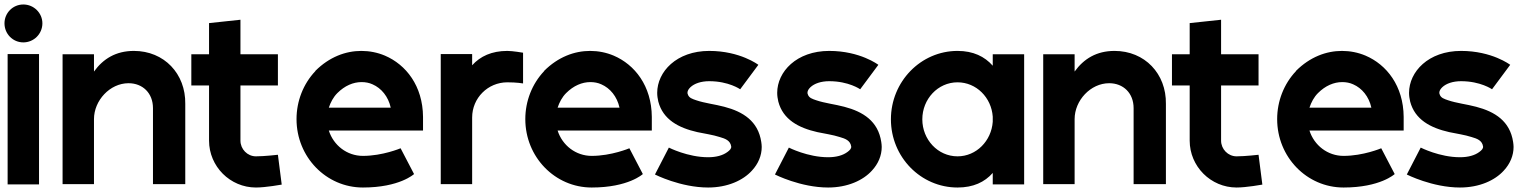

<svg xmlns="http://www.w3.org/2000/svg" viewBox="-20 -821 6843 856"><path d="M154 -580H14V1H154ZM84 -801C37 -801 0 -763 0 -717C0 -670 37 -632 84 -632C131 -632 169 -670 169 -717C169 -763 131 -801 84 -801Z M553 -450C616 -450 662 -406 662 -339V0H806V-358C808 -492 712 -594 577 -594C497 -594 440 -559 399 -502V-579H259V0H399V-290C399 -373 470 -450 553 -450Z M912 -194C912 -79 1006 15 1121 15C1165 15 1236 2 1236 2L1219 -131C1219 -131 1159 -124 1121 -124C1083 -124 1052 -156 1052 -194V-440H1219V-579H1052V-733L912 -718V-579H833V-440H912Z M1722 -341H1446C1454 -365 1466 -388 1484 -406C1517 -439 1555 -455 1592 -455C1609 -455 1626 -452 1641 -445C1680 -428 1711 -391 1722 -341ZM1386 -504C1332 -447 1302 -370 1302 -290C1302 -121 1434 15 1598 15C1762 15 1826 -45 1826 -45L1766 -160C1766 -160 1686 -126 1598 -126C1527 -126 1467 -173 1446 -239H1866V-300C1865 -438 1790 -533 1696 -573C1663 -587 1627 -594 1591 -594C1521 -594 1448 -567 1386 -505Z M2085 -530V-580H1945V0H2085V-297C2085 -384 2155 -454 2242 -454C2285 -454 2312 -449 2312 -449V-586C2312 -586 2266 -594 2242 -594C2172 -594 2121 -570 2085 -530Z M2742 -341H2466C2474 -365 2486 -388 2504 -406C2537 -439 2575 -455 2612 -455C2629 -455 2646 -452 2661 -445C2700 -428 2731 -391 2742 -341ZM2406 -504C2352 -447 2322 -370 2322 -290C2322 -121 2454 15 2618 15C2782 15 2846 -45 2846 -45L2786 -160C2786 -160 2706 -126 2618 -126C2547 -126 2487 -173 2466 -239H2886V-300C2885 -438 2810 -533 2716 -573C2683 -587 2647 -594 2611 -594C2541 -594 2468 -567 2406 -505Z M3361 -532C3361 -532 3280 -594 3142 -594C2996 -594 2910 -501 2910 -407C2910 -394 2912 -381 2915 -368C2936 -288 3005 -251 3089 -232C3122 -225 3158 -220 3189 -210C3213 -203 3236 -195 3240 -168C3241 -158 3233 -151 3224 -144C3203 -128 3173 -120 3137 -120C3046 -120 2962 -163 2962 -163L2900 -43C2900 -43 3014 15 3137 15C3224 15 3293 -17 3332 -60C3361 -91 3376 -128 3376 -166C3376 -173 3375 -181 3374 -188C3360 -281 3293 -323 3209 -345C3168 -356 3122 -361 3084 -374C3067 -380 3051 -384 3046 -402C3045 -404 3045 -406 3045 -408C3045 -417 3051 -425 3058 -432C3076 -449 3106 -459 3142 -459C3229 -459 3280 -423 3280 -423Z M3896 -532C3896 -532 3815 -594 3677 -594C3531 -594 3445 -501 3445 -407C3445 -394 3447 -381 3450 -368C3471 -288 3540 -251 3624 -232C3657 -225 3693 -220 3724 -210C3748 -203 3771 -195 3775 -168C3776 -158 3768 -151 3759 -144C3738 -128 3708 -120 3672 -120C3581 -120 3497 -163 3497 -163L3435 -43C3435 -43 3549 15 3672 15C3759 15 3828 -17 3867 -60C3896 -91 3911 -128 3911 -166C3911 -173 3910 -181 3909 -188C3895 -281 3828 -323 3744 -345C3703 -356 3657 -361 3619 -374C3602 -380 3586 -384 3581 -402C3580 -404 3580 -406 3580 -408C3580 -417 3586 -425 3593 -432C3611 -449 3641 -459 3677 -459C3764 -459 3815 -423 3815 -423Z M4406 -301V-278C4400 -193 4333 -124 4249 -124C4161 -124 4092 -199 4092 -289C4092 -379 4161 -454 4249 -454C4333 -454 4400 -386 4406 -301ZM4406 -50V1H4546V-579H4406V-528C4370 -569 4319 -594 4249 -594C4085 -594 3952 -457 3952 -289C3952 -121 4085 15 4249 15C4319 15 4370 -9 4406 -50Z M4925 -450C4988 -450 5034 -406 5034 -339V0H5178V-358C5180 -492 5084 -594 4949 -594C4869 -594 4812 -559 4771 -502V-579H4631V0H4771V-290C4771 -373 4842 -450 4925 -450Z M5284 -194C5284 -79 5378 15 5493 15C5537 15 5608 2 5608 2L5591 -131C5591 -131 5531 -124 5493 -124C5455 -124 5424 -156 5424 -194V-440H5591V-579H5424V-733L5284 -718V-579H5205V-440H5284Z M6094 -341H5818C5826 -365 5838 -388 5856 -406C5889 -439 5927 -455 5964 -455C5981 -455 5998 -452 6013 -445C6052 -428 6083 -391 6094 -341ZM5758 -504C5704 -447 5674 -370 5674 -290C5674 -121 5806 15 5970 15C6134 15 6198 -45 6198 -45L6138 -160C6138 -160 6058 -126 5970 -126C5899 -126 5839 -173 5818 -239H6238V-300C6237 -438 6162 -533 6068 -573C6035 -587 5999 -594 5963 -594C5893 -594 5820 -567 5758 -505Z M6713 -532C6713 -532 6632 -594 6494 -594C6348 -594 6262 -501 6262 -407C6262 -394 6264 -381 6267 -368C6288 -288 6357 -251 6441 -232C6474 -225 6510 -220 6541 -210C6565 -203 6588 -195 6592 -168C6593 -158 6585 -151 6576 -144C6555 -128 6525 -120 6489 -120C6398 -120 6314 -163 6314 -163L6252 -43C6252 -43 6366 15 6489 15C6576 15 6645 -17 6684 -60C6713 -91 6728 -128 6728 -166C6728 -173 6727 -181 6726 -188C6712 -281 6645 -323 6561 -345C6520 -356 6474 -361 6436 -374C6419 -380 6403 -384 6398 -402C6397 -404 6397 -406 6397 -408C6397 -417 6403 -425 6410 -432C6428 -449 6458 -459 6494 -459C6581 -459 6632 -423 6632 -423Z"/></svg>

Font: MintSans
Style: Bold
Weight: 700
Version: Version 2.0